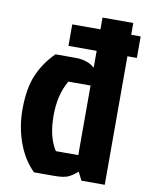

<svg xmlns="http://www.w3.org/2000/svg" viewBox="-80 -759 634 818"><g transform="rotate(10 236.5 -350.0)"><path d="M175 -556V-649H297V-700H430V-649H471V-556H430V0H329L311 -36Q289 -16 269.5 -8Q250 0 211 0H124Q80 -42 54.5 -110Q29 -178 29 -256Q29 -347 54.5 -406Q80 -465 127 -511H213Q266 -511 297 -483V-556ZM297 -406H201Q164 -343 164 -253Q164 -160 200 -105H297Z"/></g></svg>

Font: Jockey One
Style: Regular
Weight: 400
Designer: TypeTogether
Foundry: TypeTogether
Version: Version 1.002